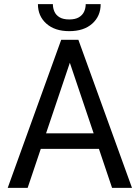

<svg xmlns="http://www.w3.org/2000/svg" viewBox="-20 -902 671 922"><path d="M312.5 -752.4Q243.2 -752.4 202.6 -788.6Q162.1 -824.7 162.1 -882.3H233.9Q233.9 -862.8 241.5 -845.9Q249 -829.1 266.4 -818.8Q283.7 -808.6 312.5 -808.6Q341.3 -808.6 358.6 -818.8Q376 -829.1 383.8 -845.9Q391.6 -862.8 391.6 -882.3H463.4Q463.4 -824.7 423.1 -788.6Q382.8 -752.4 312.5 -752.4ZM518.1 0 455.1 -187H175.8L112.8 0H17.1L273.9 -710.9H356.4L613.8 0ZM201.2 -261.7H429.7L315.4 -600.6Z"/></svg>

Font: Robert Sans Medium
Style: Regular
Weight: 500
Designer: Christian Robertson (extended by Adam Twardoch)
Foundry: Google
Version: Version 12.135;April 2, 2019;FontCreator 11.5.0.2425 64-bit;